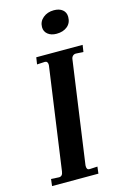

<svg xmlns="http://www.w3.org/2000/svg" viewBox="-121 -840 563 892"><g transform="rotate(-15 160.5 -393.5)"><path d="M56 -31Q73 -31 76 -53L145 -545V-550Q145 -557 141.5 -561.5Q138 -566 131 -566L93 -564L98 -597H321L316 -564L280 -566Q271 -566 265 -560Q259 -554 258 -545L189 -53V-48Q189 -30 204 -31L241 -33L237 0H14L18 -33ZM160 -725Q160 -752 181 -769.5Q202 -787 233 -787Q259 -787 274.5 -774.5Q290 -762 290 -740Q290 -711 270 -694.5Q250 -678 218 -678Q192 -678 176 -691Q160 -704 160 -725Z"/></g></svg>

Font: Unna Medium
Style: Italic
Weight: 500
Italic angle: -8.05°
Designer: Jorge de Buen Unna
Foundry: Omnibus-Type
Version: Version 2.008